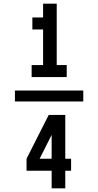

<svg xmlns="http://www.w3.org/2000/svg" viewBox="-20 -868 540 1056"><path d="M62 -310V-370H438V-310ZM154 -444V-510H217V-706H158V-772H217V-848H292V-510H347V-444ZM264 168V71H126V5L248 -236H339V5H371V71H339V168ZM198 5H264V-126Z"/></svg>

Font: Iosevka SS10 Medium
Style: Regular
Weight: 500
Monospace: yes
Designer: Belleve Invis
Foundry: Belleve Invis
Version: Version 28.0.6; ttfautohint (v1.8.4)